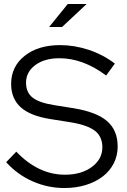

<svg xmlns="http://www.w3.org/2000/svg" viewBox="-20 -936 640 966"><path d="M11 -120 62 -173Q116 -116 177.5 -86.5Q239 -57 307 -57Q389 -57 442 -96Q495 -135 495 -195Q495 -249 457.5 -278Q420 -307 334 -321L233 -337Q132 -353 84 -396.5Q36 -440 36 -514Q36 -601 104 -655Q172 -709 282 -709Q355 -709 427 -685Q499 -661 558 -616L514 -556Q457 -599 398 -621Q339 -643 279 -643Q204 -643 157.5 -608.5Q111 -574 111 -520Q111 -471 144 -445Q177 -419 253 -407L353 -391Q467 -372 519.5 -326Q572 -280 572 -199Q572 -153 552.5 -114.5Q533 -76 497.5 -48.5Q462 -21 412.5 -5.5Q363 10 304 10Q221 10 144.5 -23.5Q68 -57 11 -120ZM321 -916H416L292 -800H227Z"/></svg>

Font: Red Hat Display
Style: Regular
Weight: 400
Designer: Pentagram / MCKL
Foundry: Pentagram / MCKL
Version: Version 1.003; Red Hat Display